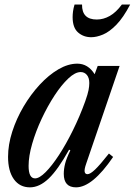

<svg xmlns="http://www.w3.org/2000/svg" viewBox="-20 -815 594 846"><path d="M112 10.5Q67 10.5 41.2 -25.2Q15.5 -61 15.5 -124Q15.5 -177.5 34 -235Q52.5 -292.5 84 -345.8Q115.5 -399 155 -441.8Q194.5 -484.5 237.2 -509.5Q280 -534.5 320.5 -534.5Q368 -534.5 397 -488L410.5 -524.5H507L360 -94.5Q351 -69 353 -58.2Q355 -47.5 365.5 -47.5Q377.5 -47.5 399 -68Q420.5 -88.5 460 -138.5L478.5 -123.5Q387 10.5 315 10.5Q261 10.5 261 -49Q261 -70.5 267 -94.2Q273 -118 290 -152.5L284.5 -155.5Q235.5 -67.5 194.8 -28.5Q154 10.5 112 10.5ZM134.5 -29Q153.5 -29 181 -56.5Q208.5 -84 239.8 -131.8Q271 -179.5 301.2 -240.8Q331.5 -302 355.5 -368.5Q367 -401 370.2 -418.2Q373.5 -435.5 373.5 -449Q373.5 -472 362.8 -484.8Q352 -497.5 335.5 -497.5Q311 -497.5 280.8 -469Q250.5 -440.5 220 -393.8Q189.5 -347 163.5 -291.5Q137.5 -236 121.8 -181.5Q106 -127 106 -84Q106 -29 134.5 -29ZM382 -651Q348 -651 324 -672Q300 -693 300 -739.5Q300 -751.5 301.8 -765Q303.5 -778.5 308.5 -795H341.5Q340.5 -729 406.5 -729Q436 -729 463.8 -744.8Q491.5 -760.5 517 -795H553.5Q523.5 -737.5 492.8 -706Q462 -674.5 433.8 -662.8Q405.5 -651 382 -651Z"/></svg>

Font: Libre Caslon Condensed Medium Italic
Style: Regular
Weight: 500
Italic angle: -22.583°
Designer: Pablo Impallari, Rodrigo Fuenzalida, Katja Schimmel, Ertekin Erdin
Foundry: Pablo Impallari, Rodrigo Fuenzalida
Version: Version 2.000; ttfautohint (v1.8.4.7-5d5b);gftools[0.9.33]